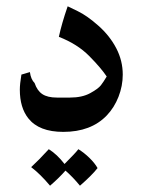

<svg xmlns="http://www.w3.org/2000/svg" viewBox="-20 -412 466 610"><path d="M319 -45Q269 7 181 7Q104 7 70 -36Q43 -70 43 -127Q43 -145 48 -175L75 -183Q78 -160 90 -148Q98 -124 114.5 -113Q131 -102 161 -102H202Q241 -102 266.5 -116Q292 -130 300.5 -141Q309 -152 319 -169Q301 -196 263.5 -234Q226 -272 167 -295Q176 -337 195 -392Q197 -391 227 -376.5Q257 -362 293 -330Q329 -298 349.5 -258.5Q370 -219 370 -175Q370 -139 356.5 -104.5Q343 -70 319 -45ZM290 122Q271 146 234 178Q212 151 188 130Q167 154 139 178Q108 141 79 119Q103 97 135 62Q161 78 185 109Q220 74 229 62Q247 73 264 89.5Q281 106 290 122Z"/></svg>

Font: Mirza Medium
Style: Regular
Weight: 500
Designer: Arabic design by Kourosh Beigpour, Latin design by Eduardo Tunni, engineering by Lasse Fister
Version: Version 1.0010g